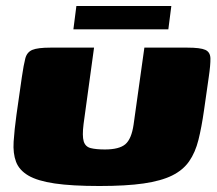

<svg xmlns="http://www.w3.org/2000/svg" viewBox="-20 -619 724 641"><path d="M661 -250Q653 -194 642.5 -152Q632 -110 611.5 -80.5Q591 -51 554.5 -33Q518 -15 459.5 -6.5Q401 2 312 2Q220 2 162.5 -6.5Q105 -15 74.5 -33Q44 -51 33.5 -79Q23 -107 25.5 -146Q28 -185 35 -236L53 -362Q59 -403 64.5 -424Q70 -445 88 -452.5Q106 -460 149 -460H294L259 -205Q254 -165 259.5 -147Q265 -129 283 -124.5Q301 -120 330 -120Q378 -120 398.5 -137.5Q419 -155 426 -203L462 -460H605Q649 -460 665.5 -452.5Q682 -445 682.5 -424Q683 -403 677 -362ZM225 -521 235 -599H552L542 -521Z"/></svg>

Font: Genos Thin Black
Style: Italic
Weight: 900
Italic angle: -8°
Version: Version 1.010